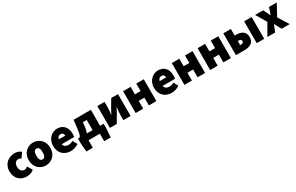

<svg xmlns="http://www.w3.org/2000/svg" viewBox="225 -2074 5872 3808"><g transform="rotate(-30 3161.0 -170.0)"><path d="M284 12C336 12 400 -2 450 -46L384 -158C360 -140 332 -126 304 -126C250 -126 208 -174 208 -250C208 -326 246 -374 310 -374C328 -374 344 -368 366 -350L446 -460C408 -492 360 -512 300 -512C158 -512 32 -416 32 -250C32 -84 142 12 284 12Z M722 12C850 12 970 -84 970 -250C970 -416 850 -512 722 -512C594 -512 474 -416 474 -250C474 -84 594 12 722 12ZM722 -126C670 -126 650 -174 650 -250C650 -326 670 -374 722 -374C774 -374 794 -326 794 -250C794 -174 774 -126 722 -126Z M1292 12C1348 12 1420 -8 1474 -46L1418 -148C1382 -128 1350 -118 1316 -118C1260 -118 1216 -138 1200 -198H1485C1488 -210 1492 -240 1492 -270C1492 -404 1422 -512 1274 -512C1152 -512 1034 -412 1034 -250C1034 -84 1146 12 1292 12ZM1198 -310C1208 -360 1240 -382 1278 -382C1330 -382 1346 -348 1346 -310Z M1700 0H1960V172H2108L2124 -20V-134H2042V-500H1646L1624 -310C1608 -176 1592 -146 1570 -134H1536V-20L1552 172H1700ZM1772 -270 1782 -366H1870V-134H1736C1754 -169 1766 -215 1772 -270Z M2190 0H2346L2455 -184C2469 -212 2494 -258 2509 -288H2513C2506 -227 2498 -162 2498 -113V0H2664V-500H2508L2400 -316C2386 -287 2360 -242 2345 -212H2342C2348 -272 2356 -338 2356 -387V-500H2190Z M2780 0H2952V-178H3082V0H3254V-500H3082V-328H2952V-500H2780Z M3602 12C3658 12 3730 -8 3784 -46L3728 -148C3692 -128 3660 -118 3626 -118C3570 -118 3526 -138 3510 -198H3795C3798 -210 3802 -240 3802 -270C3802 -404 3732 -512 3584 -512C3462 -512 3344 -412 3344 -250C3344 -84 3456 12 3602 12ZM3508 -310C3518 -360 3550 -382 3588 -382C3640 -382 3656 -348 3656 -310Z M3896 0H4068V-178H4198V0H4370V-500H4198V-328H4068V-500H3896Z M4486 0H4658V-178H4788V0H4960V-500H4788V-328H4658V-500H4486Z M5076 0H5272C5394 0 5492 -42 5492 -177C5492 -308 5394 -350 5272 -350H5248V-500H5076ZM5248 -130V-224H5266C5308 -224 5328 -208 5328 -178C5328 -146 5308 -130 5266 -130ZM5552 0H5724V-500H5552Z M5796 0H5974L6002 -70C6013 -99 6025 -128 6036 -156H6040C6055 -128 6069 -98 6084 -70L6124 0H6308L6158 -240L6300 -500H6122L6098 -430C6089 -402 6077 -372 6068 -344H6064C6051 -372 6037 -402 6024 -430L5988 -500H5804L5946 -260Z"/></g></svg>

Font: Giro Sans Black
Style: Regular
Weight: 900
Designer: Paul D. Hunt
Foundry: Adobe Systems Incorporated
Version: Version 1.000;PS 1.0;hotconv 1.0.88;makeotf.lib2.5.647800